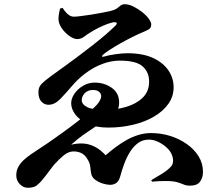

<svg xmlns="http://www.w3.org/2000/svg" viewBox="-20 -825 1040 909"><path d="M111 64Q90 64 73.5 46.5Q57 29 57 6Q57 -17 66.5 -34.5Q76 -52 93 -68Q107 -81 128 -95.5Q149 -110 176 -127.5Q203 -145 234 -167Q281 -200 318.5 -228Q356 -256 393 -287Q434 -321 446.5 -339Q459 -357 459 -370Q459 -381 449.5 -390Q440 -399 420 -399Q396 -399 381.5 -384Q367 -369 367 -351Q367 -331 392.5 -318Q418 -305 479 -305Q530 -305 577.5 -319Q625 -333 655.5 -362.5Q686 -392 686 -439Q686 -483 655.5 -510.5Q625 -538 547 -538Q507 -538 465 -522.5Q423 -507 382 -476Q348 -450 320 -417Q292 -384 266 -357Q251 -342 237.5 -335.5Q224 -329 209 -329Q190 -329 176 -344Q162 -359 162 -388Q162 -405 168.5 -416.5Q175 -428 194 -443.5Q213 -459 251 -486Q266 -497 292.5 -516Q319 -535 351.5 -559.5Q384 -584 417.5 -610Q451 -636 480 -661Q509 -686 529 -706Q534 -712 532.5 -716Q531 -720 523 -720Q513 -720 491.5 -712.5Q470 -705 446 -693Q422 -681 404 -669Q394 -663 378.5 -651.5Q363 -640 346 -640Q329 -640 308 -655Q287 -670 272 -692Q257 -714 257 -735Q257 -749 259.5 -762Q262 -775 264 -784L276 -788Q285 -774 294 -764.5Q303 -755 311.5 -750.5Q320 -746 329 -746Q341 -746 364 -749Q387 -752 413.5 -756Q440 -760 465 -765Q490 -770 507 -774Q530 -780 543 -792.5Q556 -805 569 -805Q590 -805 612 -794Q634 -783 653.5 -767.5Q673 -752 684.5 -736Q696 -720 696 -710Q696 -701 693 -695Q690 -689 683 -685Q676 -681 664 -676Q639 -666 608 -650.5Q577 -635 548 -618.5Q519 -602 497 -587.5Q475 -573 467 -565Q462 -560 463.5 -557.5Q465 -555 472 -557Q495 -564 528 -568.5Q561 -573 583 -573Q656 -573 704.5 -550.5Q753 -528 777.5 -491.5Q802 -455 802 -412Q802 -368 776.5 -332.5Q751 -297 707.5 -272Q664 -247 608.5 -234Q553 -221 493 -221Q435 -221 396 -238.5Q357 -256 337 -282.5Q317 -309 317 -336Q317 -359 332.5 -381.5Q348 -404 373.5 -419Q399 -434 428 -434Q473 -434 508 -410Q543 -386 544 -342Q545 -315 532 -298Q519 -281 502 -271Q485 -261 473 -253Q448 -236 423.5 -220Q399 -204 373 -185.5Q347 -167 317 -140Q347 -147 374 -145.5Q401 -144 427.5 -131Q454 -118 480 -90Q503 -110 528.5 -129Q554 -148 581 -163Q608 -178 637 -186.5Q666 -195 695 -195Q742 -195 785.5 -181.5Q829 -168 864.5 -143Q900 -118 920.5 -84.5Q941 -51 941 -11Q941 15 927.5 34.5Q914 54 879 54Q862 54 849.5 48.5Q837 43 818.5 37.5Q800 32 764 32Q751 32 735.5 32.5Q720 33 700 35L696 28Q717 16 745.5 -1.5Q774 -19 790 -37Q797 -44 799 -58.5Q801 -73 794 -91Q787 -110 769 -126.5Q751 -143 728.5 -153.5Q706 -164 685 -164Q655 -164 633 -147.5Q611 -131 595 -105Q579 -79 568 -49Q557 -19 550 7Q544 31 531.5 40.5Q519 50 501 50Q487 50 467 44Q447 38 428 24Q415 13 412 -2Q409 -17 407.5 -34.5Q406 -52 395 -70Q382 -93 363.5 -101Q345 -109 325 -108Q303 -107 280.5 -88.5Q258 -70 235 -44Q222 -28 207.5 -8Q193 12 176 32Q167 42 153.5 53Q140 64 111 64Z"/></svg>

Font: Noto Serif SC ExtraLight Black
Style: Regular
Weight: 900
Version: Version 2.002-H1;hotconv 1.1.0;makeotfexe 2.6.0